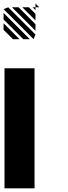

<svg xmlns="http://www.w3.org/2000/svg" viewBox="-25 -879 379 1066"><path d="M171.9 -822.9 156.2 -838.5H171.9ZM171.9 -765.6 99 -838.5H135.4L171.9 -802.1ZM171.9 -708.3 41.7 -838.5H78.1L171.9 -744.8ZM161.5 -661.5 -5.2 -828.1 20.8 -838.5 171.9 -687.5ZM104.2 -661.5 -5.2 -770.8V-807.3L140.6 -661.5ZM46.9 -661.5 -5.2 -713.5V-750L83.3 -661.5ZM0 -500H166.7V166.7H0ZM171.9 -838.5H192.7L171.9 -859.4Z"/></svg>

Font: 0xA000-Monochrome
Style: Monochrome
Weight: 400
Version: Version 0.1